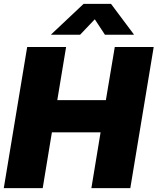

<svg xmlns="http://www.w3.org/2000/svg" viewBox="-21 -970 813 990"><path d="M-1.5 0 119.1 -727.5H319.8L274.4 -453.6H524.9L570.8 -727.5H771.5L650.9 0H450.2L497.6 -287.6H246.6L199.2 0ZM392.1 -791H242.7L243.2 -793L410.2 -950.2H551.3L668.9 -793V-791H520L467.8 -870.6Z"/></svg>

Font: Inter 24pt Black
Style: Italic
Weight: 900
Italic angle: -9.3988°
Designer: Rasmus Andersson
Foundry: rsms
Version: Version 4.001;git-66647c0bb